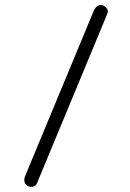

<svg xmlns="http://www.w3.org/2000/svg" viewBox="-20 -712 516 760"><path d="M88.4 23.4Q79.1 17.6 76.9 7.1Q74.7 -3.4 79.1 -14.2L351.6 -670.4Q356 -680.7 364.7 -687.3Q373.5 -693.8 384.3 -691.4Q395.5 -689 402.6 -679.2Q409.7 -669.4 405.3 -658.7L126 14.2Q121.6 24.4 109.9 26.9Q98.1 29.3 88.4 23.4Z"/></svg>

Font: Mikhak-FD Light
Style: Regular
Weight: 300
Designer: Amin Abedi
Version: Version 3.2